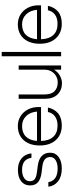

<svg xmlns="http://www.w3.org/2000/svg" viewBox="736 -1476 750 2262"><g transform="rotate(-90 1111.0 -345.0)"><path d="M283 -221 207.5 -230.5Q135 -239.5 96.2 -271.5Q57.5 -303.5 57.5 -367Q57.5 -432.5 106.5 -470.8Q155.5 -509 240 -509Q324.5 -509 376 -466.2Q427.5 -423.5 435 -349.5H383.5Q374 -406 339.2 -433Q304.5 -460 239 -460Q179.5 -460 143.2 -435Q107 -410 107 -369Q107 -329 133 -310.2Q159 -291.5 211.5 -285L286.5 -275.5Q443 -255.5 443 -128Q443 -66 392 -29Q341 8 257.5 8Q162.5 8 106.5 -35.8Q50.5 -79.5 42.5 -150.5H96Q114.5 -41 258 -41Q318 -41 355 -64.8Q392 -88.5 392 -128Q392 -207.5 283 -221Z M528 -252Q528 -331.5 556 -389.5Q584 -447.5 635.5 -478.8Q687 -510 756.5 -510Q822 -510 872.8 -478.2Q923.5 -446.5 952.2 -391.5Q981 -336.5 981 -265.5V-236.5H581Q584.5 -141.5 631 -91.8Q677.5 -42 762.5 -42Q831 -42 871.8 -73Q912.5 -104 922.5 -155.5H975Q958 -78 905.8 -35Q853.5 8 762.5 8Q691 8 638.2 -23.8Q585.5 -55.5 556.8 -113.8Q528 -172 528 -252ZM756.5 -460Q677.5 -460 633 -415Q588.5 -370 581.5 -284H927.5Q921 -364.5 874.2 -412.2Q827.5 -460 756.5 -460Z M1129 -200Q1129 -115.5 1167.5 -77.8Q1206 -40 1270.5 -40Q1313 -40 1347 -60Q1381 -80 1401 -114.8Q1421 -149.5 1421 -194.5V-500H1471V0H1421V-83Q1394 -38.5 1350 -14.2Q1306 10 1261 10Q1181 10 1129.5 -42Q1078 -94 1078 -190.5V-500H1129Z M1579.5 -700H1630.5V0H1579.5Z M1726.5 -252Q1726.5 -331.5 1754.5 -389.5Q1782.5 -447.5 1834 -478.8Q1885.5 -510 1955 -510Q2020.5 -510 2071.2 -478.2Q2122 -446.5 2150.8 -391.5Q2179.5 -336.5 2179.5 -265.5V-236.5H1779.5Q1783 -141.5 1829.5 -91.8Q1876 -42 1961 -42Q2029.5 -42 2070.2 -73Q2111 -104 2121 -155.5H2173.5Q2156.5 -78 2104.2 -35Q2052 8 1961 8Q1889.5 8 1836.8 -23.8Q1784 -55.5 1755.2 -113.8Q1726.5 -172 1726.5 -252ZM1955 -460Q1876 -460 1831.5 -415Q1787 -370 1780 -284H2126Q2119.5 -364.5 2072.8 -412.2Q2026 -460 1955 -460Z"/></g></svg>

Font: Overused Grotesk Light
Style: Regular
Weight: 300
Version: Version 0.004